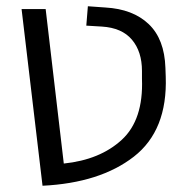

<svg xmlns="http://www.w3.org/2000/svg" viewBox="-20 -584 593 614"><path d="M49 -555H126L184 -61Q300 -73 369.5 -137Q439 -201 434 -332V-357Q434 -419 402 -457Q370 -495 306 -499L256 -502L261 -564L317 -560Q405 -555 455.5 -507Q506 -459 509 -367L510 -339Q516 -167 408 -83Q300 1 116 10Z"/></svg>

Font: Assistant-zap
Style: zap
Weight: 400
Designer: Hebrew By Ben Nathan, Latin by Paul Hunt
Version: Version 2.001